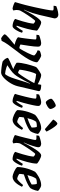

<svg xmlns="http://www.w3.org/2000/svg" viewBox="1138 -1978 1040 3355"><g transform="rotate(90 1657.5 -300.0)"><path d="M131 0Q120 0 102 -5Q84 -10 65 -17Q46 -24 32 -31.5Q18 -39 16 -44Q21 -61 29.5 -90Q38 -119 48 -154Q58 -189 67 -224Q76 -259 82 -286Q95 -338 106.5 -390.5Q118 -443 128 -492Q138 -541 146 -582.5Q154 -624 158 -654Q162 -684 162 -697Q162 -709 154.5 -713Q147 -717 134 -717H80Q80 -731 83 -744Q86 -757 88 -764Q103 -771 130 -779.5Q157 -788 186.5 -794Q216 -800 236 -800Q264 -800 282.5 -781.5Q301 -763 301 -737Q301 -733 297.5 -716.5Q294 -700 287 -671L240 -467Q225 -405 207.5 -352Q190 -299 174.5 -261Q159 -223 149 -202L153 -198Q170 -233 191.5 -273.5Q213 -314 236.5 -354Q260 -394 284.5 -427Q309 -460 330.5 -480Q352 -500 370 -500Q386 -500 409.5 -491Q433 -482 456 -469Q479 -456 496 -443.5Q513 -431 515 -425Q512 -388 503.5 -343.5Q495 -299 483 -253.5Q471 -208 459 -169.5Q447 -131 438.5 -105Q430 -79 428 -73L439 -66Q450 -76 464.5 -95.5Q479 -115 493.5 -138Q508 -161 518 -178Q528 -178 538.5 -173Q549 -168 551 -163Q546 -142 533.5 -114.5Q521 -87 504.5 -60.5Q488 -34 470.5 -17Q453 0 438 0Q410 0 381.5 -8Q353 -16 333 -27.5Q313 -39 310 -47Q315 -59 326.5 -93Q338 -127 352 -174.5Q366 -222 377.5 -272.5Q389 -323 393 -366Q387 -375 377 -381.5Q367 -388 358.5 -392Q350 -396 346 -396Q341 -396 325.5 -377.5Q310 -359 288.5 -329Q267 -299 243.5 -263.5Q220 -228 198.5 -193Q177 -158 163 -130Q158 -115 156 -99.5Q154 -84 154 -67Q154 -55 156.5 -42Q159 -29 163 -15Q157 -10 147.5 -5.5Q138 -1 131 0Z M648 200Q632 192 616 179.5Q600 167 589.5 156Q579 145 579 140Q579 128 595.5 109Q612 90 639.5 66.5Q667 43 698.5 17Q730 -9 762 -36Q736 -42 711 -50Q686 -58 665 -69.5Q644 -81 630 -95Q635 -116 640.5 -150Q646 -184 651 -222.5Q656 -261 660 -297.5Q664 -334 666.5 -360.5Q669 -387 669 -396Q669 -409 661 -413Q653 -417 639 -417H587Q587 -422 588.5 -432Q590 -442 592 -451.5Q594 -461 595 -464Q610 -471 637 -479.5Q664 -488 691 -494Q718 -500 732 -500Q761 -500 778 -487Q795 -474 795 -446Q795 -416 791 -374Q787 -332 780 -287Q773 -242 767 -202.5Q761 -163 757 -138Q767 -133 779 -128Q791 -123 802 -121Q813 -119 820 -119Q824 -119 838 -141Q852 -163 870.5 -197Q889 -231 907 -268Q925 -305 936.5 -334Q948 -363 948 -375Q948 -381 940.5 -389Q933 -397 920 -406.5Q907 -416 891 -424Q875 -432 859 -437Q859 -445 862 -458Q865 -471 867 -474Q875 -480 892 -486Q909 -492 926 -496Q943 -500 950 -500Q960 -500 978.5 -491Q997 -482 1018 -469.5Q1039 -457 1053.5 -444.5Q1068 -432 1068 -426Q1068 -400 1053.5 -361Q1039 -322 1019 -285Q983 -221 938 -159Q893 -97 846.5 -38Q800 21 759.5 78.5Q719 136 693 191Z M1249 200Q1233 200 1208 198Q1183 196 1154.5 192.5Q1126 189 1100 184Q1074 179 1055 174Q1022 150 1007 125Q992 100 990 85Q992 78 1011.5 67Q1031 56 1060 43Q1089 30 1122.5 16Q1156 2 1187 -12Q1164 -21 1139 -33Q1114 -45 1095.5 -56.5Q1077 -68 1075 -75Q1074 -110 1081 -154Q1088 -198 1098.5 -242Q1109 -286 1120.5 -323Q1132 -360 1140.5 -384.5Q1149 -409 1152 -413Q1158 -421 1176 -435Q1194 -449 1217 -464Q1240 -479 1260 -489.5Q1280 -500 1290 -500Q1309 -500 1336 -491.5Q1363 -483 1393 -469.5Q1423 -456 1451 -440L1461 -500Q1471 -500 1489 -499.5Q1507 -499 1526.5 -495Q1546 -491 1559 -483Q1572 -475 1572 -460Q1572 -457 1571.5 -454Q1571 -451 1570 -448L1486 -89Q1477 -52 1458 -11.5Q1439 29 1413 66.5Q1387 104 1358.5 134Q1330 164 1301.5 182Q1273 200 1249 200ZM1274 131Q1294 109 1314.5 67Q1335 25 1357 -45L1416 -233Q1425 -258 1431.5 -276.5Q1438 -295 1442 -301L1437 -304Q1415 -260 1388 -209Q1361 -158 1333.5 -112Q1306 -66 1280 -35Q1266 -17 1245 1Q1224 19 1200.5 36Q1177 53 1155.5 67Q1134 81 1119 91Q1132 99 1160 108Q1188 117 1219.5 123.5Q1251 130 1274 131ZM1249 -96Q1254 -96 1267 -111.5Q1280 -127 1297.5 -153Q1315 -179 1335 -210Q1355 -241 1373.5 -273Q1392 -305 1407.5 -333Q1423 -361 1432 -380Q1382 -395 1345 -402.5Q1308 -410 1274 -412Q1264 -400 1253 -371Q1242 -342 1232 -305Q1222 -268 1214 -230.5Q1206 -193 1201.5 -164Q1197 -135 1197 -123Q1207 -113 1224 -104.5Q1241 -96 1249 -96Z M1752 0Q1723 0 1694 -8Q1665 -16 1644 -26.5Q1623 -37 1620 -44Q1626 -59 1633.5 -87Q1641 -115 1650.5 -150.5Q1660 -186 1669.5 -223.5Q1679 -261 1686.5 -296Q1694 -331 1698.5 -357.5Q1703 -384 1703 -397Q1703 -409 1695 -413Q1687 -417 1673 -417H1624Q1624 -430 1627 -443.5Q1630 -457 1632 -464Q1646 -471 1672 -479.5Q1698 -488 1723.5 -494Q1749 -500 1762 -500Q1793 -500 1812 -487Q1831 -474 1831 -448Q1831 -436 1828 -414Q1825 -392 1818 -359.5Q1811 -327 1801 -284.5Q1791 -242 1776.5 -189.5Q1762 -137 1742 -73L1753 -66Q1764 -76 1777.5 -96Q1791 -116 1805.5 -139Q1820 -162 1830 -178Q1840 -178 1850.5 -173Q1861 -168 1863 -163Q1858 -142 1845.5 -114.5Q1833 -87 1817 -60.5Q1801 -34 1784 -17Q1767 0 1752 0ZM1768 -581Q1757 -581 1742 -598Q1727 -615 1716 -636.5Q1705 -658 1705 -674Q1705 -685 1719.5 -698.5Q1734 -712 1755 -725.5Q1776 -739 1795.5 -747Q1815 -755 1826 -755Q1838 -755 1851.5 -737.5Q1865 -720 1874.5 -698Q1884 -676 1884 -661Q1884 -649 1870.5 -635Q1857 -621 1837 -609Q1817 -597 1798.5 -589Q1780 -581 1768 -581Z M2070 0Q2059 0 2035.5 -7Q2012 -14 1985 -26Q1958 -38 1935 -53Q1912 -68 1903 -84Q1903 -128 1911.5 -175.5Q1920 -223 1933.5 -266.5Q1947 -310 1961.5 -343.5Q1976 -377 1986 -394Q1996 -405 2020 -422.5Q2044 -440 2076.5 -458Q2109 -476 2146 -488Q2183 -500 2220 -500Q2236 -500 2259 -489Q2282 -478 2300.5 -464Q2319 -450 2320 -441Q2317 -421 2309.5 -395.5Q2302 -370 2292 -348Q2282 -326 2273 -313Q2255 -294 2214.5 -272Q2174 -250 2125.5 -230.5Q2077 -211 2032 -197Q2026 -164 2025 -150.5Q2024 -137 2023 -120Q2029 -112 2045 -103Q2061 -94 2079 -87.5Q2097 -81 2108 -81Q2115 -81 2127.5 -90.5Q2140 -100 2156 -115.5Q2172 -131 2187.5 -148Q2203 -165 2216 -182Q2225 -182 2235.5 -175Q2246 -168 2248 -163Q2235 -138 2218 -109.5Q2201 -81 2179 -56Q2157 -31 2130 -15.5Q2103 0 2070 0ZM2044 -260Q2078 -271 2108 -283.5Q2138 -296 2164 -308.5Q2190 -321 2208 -333Q2208 -338 2208 -343.5Q2208 -349 2208 -354Q2208 -372 2205.5 -390Q2203 -408 2199 -422Q2192 -424 2186 -424Q2180 -424 2173 -424Q2156 -424 2139 -421Q2122 -418 2107 -412Q2084 -381 2069 -341Q2054 -301 2044 -260ZM2237 -564 2068 -710Q2077 -729 2090.5 -745.5Q2104 -762 2118 -772.5Q2132 -783 2140 -783Q2153 -783 2174.5 -759Q2196 -735 2223 -693Q2250 -651 2279 -594Q2273 -588 2261.5 -578.5Q2250 -569 2237 -564Z M2455 0Q2444 0 2425.5 -5Q2407 -10 2388 -17Q2369 -24 2355 -31.5Q2341 -39 2339 -44Q2349 -76 2362 -123.5Q2375 -171 2388 -224Q2401 -277 2411 -322Q2415 -340 2418.5 -354.5Q2422 -369 2423.5 -380.5Q2425 -392 2425 -397Q2425 -408 2417.5 -412.5Q2410 -417 2394 -417H2345Q2345 -429 2348 -442.5Q2351 -456 2353 -464Q2368 -471 2395.5 -479.5Q2423 -488 2449.5 -494Q2476 -500 2489 -500Q2517 -500 2535 -487Q2553 -474 2553 -448Q2553 -436 2546 -410Q2539 -384 2529 -352Q2519 -320 2507 -288.5Q2495 -257 2485 -232.5Q2475 -208 2470 -199L2475 -195Q2492 -230 2513.5 -270.5Q2535 -311 2559 -351.5Q2583 -392 2607 -425.5Q2631 -459 2653.5 -479.5Q2676 -500 2694 -500Q2710 -500 2733 -491Q2756 -482 2779.5 -469Q2803 -456 2819.5 -443.5Q2836 -431 2838 -425Q2838 -388 2830 -343.5Q2822 -299 2809.5 -253.5Q2797 -208 2784.5 -169.5Q2772 -131 2762.5 -105Q2753 -79 2751 -73L2762 -66Q2773 -76 2787.5 -96.5Q2802 -117 2817 -139.5Q2832 -162 2842 -178Q2851 -178 2862 -173Q2873 -168 2875 -163Q2870 -142 2857 -114.5Q2844 -87 2827.5 -60.5Q2811 -34 2793.5 -17Q2776 0 2761 0Q2733 0 2704.5 -8Q2676 -16 2656 -27.5Q2636 -39 2633 -47Q2638 -60 2649.5 -94.5Q2661 -129 2675 -176Q2689 -223 2700.5 -273Q2712 -323 2716 -366Q2709 -376 2699.5 -382.5Q2690 -389 2682 -392.5Q2674 -396 2670 -396Q2665 -396 2649 -377Q2633 -358 2611.5 -327.5Q2590 -297 2566 -261Q2542 -225 2521 -190.5Q2500 -156 2486 -130Q2482 -116 2479.5 -100.5Q2477 -85 2477 -69Q2477 -55 2479.5 -41.5Q2482 -28 2486 -15Q2480 -10 2471.5 -5.5Q2463 -1 2455 0Z M3065 0Q3054 0 3030.5 -7Q3007 -14 2980 -26Q2953 -38 2930 -53Q2907 -68 2898 -84Q2898 -128 2906.5 -175.5Q2915 -223 2928.5 -266.5Q2942 -310 2956.5 -343.5Q2971 -377 2981 -394Q2991 -405 3015 -422.5Q3039 -440 3071.5 -458Q3104 -476 3141 -488Q3178 -500 3215 -500Q3231 -500 3254 -489Q3277 -478 3295.5 -464Q3314 -450 3315 -441Q3312 -421 3304.5 -395.5Q3297 -370 3287 -348Q3277 -326 3268 -313Q3250 -294 3209.5 -272Q3169 -250 3120.5 -230.5Q3072 -211 3027 -197Q3021 -164 3020 -150.5Q3019 -137 3018 -120Q3024 -112 3040 -103Q3056 -94 3074 -87.5Q3092 -81 3103 -81Q3110 -81 3122.5 -90.5Q3135 -100 3151 -115.5Q3167 -131 3182.5 -148Q3198 -165 3211 -182Q3220 -182 3230.5 -175Q3241 -168 3243 -163Q3230 -138 3213 -109.5Q3196 -81 3174 -56Q3152 -31 3125 -15.5Q3098 0 3065 0ZM3039 -260Q3073 -271 3103 -283.5Q3133 -296 3159 -308.5Q3185 -321 3203 -333Q3203 -338 3203 -343.5Q3203 -349 3203 -354Q3203 -372 3200.5 -390Q3198 -408 3194 -422Q3187 -424 3181 -424Q3175 -424 3168 -424Q3151 -424 3134 -421Q3117 -418 3102 -412Q3079 -381 3064 -341Q3049 -301 3039 -260Z"/></g></svg>

Font: Texturina Medium 12pt ExtraBold
Style: Italic
Weight: 800
Italic angle: -11°
Version: Version 1.002